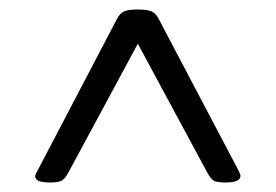

<svg xmlns="http://www.w3.org/2000/svg" viewBox="-20 -704 580 404"><path d="M85 -320Q54 -320 54 -333Q54 -337 59 -345L226 -664Q232 -676 241 -680Q250 -684 270 -684Q290 -684 299 -680Q308 -676 314 -664L482 -345Q486 -337 486 -334Q486 -320 455 -320Q436 -320 429.5 -324Q423 -328 415 -343L270 -612L125 -343Q117 -328 110 -324Q103 -320 85 -320Z"/></svg>

Font: Asap Expanded
Style: Regular
Weight: 400
Width: 7
Designer: Pablo Cosgaya
Foundry: Omnibus-Type
Version: Version 3.001; ttfautohint (v1.8.4.7-5d5b)